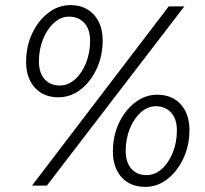

<svg xmlns="http://www.w3.org/2000/svg" viewBox="-20 -725 801 750"><path d="M207.7 -345Q150 -345 116 -382.7Q82 -420.4 82 -482.7Q82 -544 105.5 -594Q129 -644 168.3 -674.5Q207.6 -705 255.1 -705Q313 -705 347 -667.3Q381 -629.6 381 -567.3Q381 -506 357.4 -455.8Q333.9 -405.6 294.9 -375.3Q256 -345 207.7 -345ZM213 -391Q246 -391 273 -415Q300 -439 316 -479Q332 -518.9 332 -566.3Q332 -610 309.5 -635Q287 -660 248.9 -660Q218 -660 191.2 -636.1Q164.4 -612.1 148.2 -572Q132 -532 132 -485Q132 -441 154 -416Q176 -391 213 -391ZM105 0 639 -700H700L163 0ZM547 5Q489 5 455 -32.5Q421 -70 421 -133Q421 -194 444.5 -244Q468 -294 507.5 -324.5Q547 -355 594 -355Q652 -355 686 -317.5Q720 -280 720 -217Q720 -157 696.5 -106.5Q673 -56 634 -25.5Q595 5 547 5ZM552 -41Q585 -41 612 -65Q639 -89 655 -129Q671 -169 671 -216Q671 -260 648.5 -285Q626 -310 588 -310Q557 -310 530 -286Q503 -262 487 -222Q471 -182 471 -135Q471 -91 493 -66Q515 -41 552 -41Z"/></svg>

Font: Red Hat Display VF
Style: Italic
Weight: 300
Italic angle: -12°
Designer: Pentagram, MCKL
Foundry: Pentagram, MCKL
Version: Version 1.023